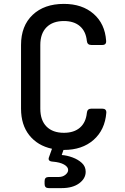

<svg xmlns="http://www.w3.org/2000/svg" viewBox="-20 -760 640 986"><path d="M308 10Q307 10 306 10L297 36Q324 38 352.5 48.5Q381 59 400.5 77Q420 95 420 122Q420 157 386.5 181.5Q353 206 297 206H230Q209 206 209 185V170Q209 149 230 149H280Q302 149 316 137.5Q330 126 330 113Q330 97 309 85Q288 73 250 70Q223 68 232 46L247 4Q173 -12 130.5 -65.5Q88 -119 88 -202V-529Q88 -627 147.5 -683.5Q207 -740 308 -740Q402 -740 460.5 -689Q519 -638 525 -551Q527 -529 505 -529H449Q428 -529 426 -550Q421 -599 390.5 -625.5Q360 -652 308 -652Q251 -652 219 -620Q187 -588 187 -529V-202Q187 -142 219 -110Q251 -78 308 -78Q360 -78 390.5 -104.5Q421 -131 426 -180Q428 -202 449 -202H505Q527 -202 526 -181Q519 -93 460.5 -41.5Q402 10 308 10Z"/></svg>

Font: Pitagon Sans Mono Medium
Style: Regular
Weight: 500
Monospace: yes
Designer: Travis Tran
Foundry: Pitagon
Version: Version 1.001; ttfautohint (v1.8.4.7-5d5b);gftools[0.9.26]